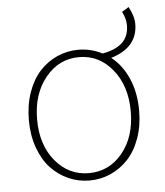

<svg xmlns="http://www.w3.org/2000/svg" viewBox="-49 -680 630 735"><g transform="rotate(-5 266.0 -312.0)"><path d="M54.2 -237.8Q54.2 -296.4 71.3 -344.7Q88.4 -393.1 117.4 -424.6Q146.5 -456.1 184.8 -473.1Q223.1 -490.2 266.1 -490.2Q314 -490.2 357.9 -467.8Q409.2 -477.1 434.6 -501.5Q460 -525.9 460 -567.9Q460 -592.8 445.8 -620.1L472.2 -636.2Q492.2 -600.1 492.2 -569.8Q492.2 -479.5 389.2 -448.2Q430.7 -415.5 454.3 -361.6Q478 -307.6 478 -237.8Q478 -180.2 460.9 -132.3Q443.8 -84.5 414.8 -53.2Q385.7 -22 347.4 -4.9Q309.1 12.2 266.1 12.2Q223.1 12.2 184.8 -4.9Q146.5 -22 117.4 -53.2Q88.4 -84.5 71.3 -132.3Q54.2 -180.2 54.2 -237.8ZM445.8 -237.8Q445.8 -335.9 394.5 -398.9Q343.3 -461.9 266.1 -461.9Q189 -461.9 137.5 -398.9Q85.9 -335.9 85.9 -237.8Q85.9 -140.1 137.2 -78.1Q188.5 -16.1 266.1 -16.1Q343.8 -16.1 394.8 -78.1Q445.8 -140.1 445.8 -237.8Z"/></g></svg>

Font: Source Sans 3 ExtraLight
Style: Regular
Weight: 200
Designer: Paul D. Hunt
Foundry: Adobe
Version: Version 3.052;hotconv 1.1.0;makeotfexe 2.6.0